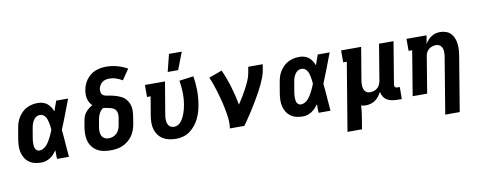

<svg xmlns="http://www.w3.org/2000/svg" viewBox="-76 -1139 4352 1735"><g transform="rotate(-10 2100.0 -272.0)"><path d="M222 8Q192 8 163.5 1.5Q135 -5 111.5 -21.5Q88 -38 73 -62.5Q58 -87 51 -115Q44 -143 45 -173.5Q46 -204 51 -234L68 -334Q72 -359 80 -384Q88 -409 102.5 -432Q117 -455 137 -474.5Q157 -494 181 -506Q205 -518 231 -523Q257 -528 282 -528Q306 -528 328.5 -521Q351 -514 368 -500Q385 -486 397 -467Q409 -448 417 -427Q425 -450 433 -473.5Q441 -497 450 -520H559Q533 -453 507.5 -385Q482 -317 454 -250Q461 -188 465 -125Q469 -62 475 0H366Q365 -20 364.5 -39.5Q364 -59 365 -79Q352 -62 337 -45.5Q322 -29 303.5 -17Q285 -5 264 1.5Q243 8 222 8ZM223 -102Q241 -102 258.5 -111.5Q276 -121 288.5 -135Q301 -149 311.5 -165.5Q322 -182 330.5 -199Q339 -216 346.5 -233Q354 -250 361 -268Q360 -284 358 -299.5Q356 -315 353 -330.5Q350 -346 345.5 -360.5Q341 -375 333 -388Q325 -401 312 -409.5Q299 -418 282 -418Q271 -418 259.5 -414Q248 -410 238.5 -401.5Q229 -393 222 -382.5Q215 -372 210.5 -361Q206 -350 203 -339Q200 -328 198 -316L181 -216Q179 -204 178.5 -192Q178 -180 178 -168.5Q178 -157 180 -145.5Q182 -134 187 -124.5Q192 -115 201.5 -108.5Q211 -102 223 -102Z M857 8Q825 8 794 2.5Q763 -3 737 -18Q711 -33 692 -56.5Q673 -80 664 -109Q655 -138 654.5 -170Q654 -202 659 -234L670 -297Q673 -316 680 -335Q687 -354 700 -370.5Q713 -387 729.5 -400Q746 -413 764 -423Q751 -435 741.5 -451.5Q732 -468 727 -486.5Q722 -505 722 -525Q722 -545 725 -565Q729 -590 738.5 -614.5Q748 -639 764 -660.5Q780 -682 801 -699Q822 -716 846 -725.5Q870 -735 896 -739.5Q922 -744 946 -744Q999 -744 1048.5 -730Q1098 -716 1141 -692L1075 -596Q1049 -612 1019 -622.5Q989 -633 955 -633Q939 -633 921.5 -628.5Q904 -624 890 -613Q876 -602 867.5 -586Q859 -570 856 -554Q854 -537 858.5 -520.5Q863 -504 877 -495.5Q891 -487 908 -485Q925 -483 941.5 -479.5Q958 -476 974 -472Q990 -468 1005.5 -462.5Q1021 -457 1035.5 -449.5Q1050 -442 1062.5 -432Q1075 -422 1084.5 -409Q1094 -396 1100.5 -381.5Q1107 -367 1110.5 -350.5Q1114 -334 1114.5 -317Q1115 -300 1113 -283Q1111 -266 1108 -248L1098 -186Q1093 -159 1083 -132.5Q1073 -106 1056 -82.5Q1039 -59 1015.5 -40.5Q992 -22 966 -11Q940 0 912 4Q884 8 857 8ZM858 -102Q878 -102 897.5 -109Q917 -116 932.5 -131Q948 -146 956 -165Q964 -184 967 -204L978 -266Q981 -284 980.5 -301Q980 -318 973 -332.5Q966 -347 952 -355.5Q938 -364 921.5 -368.5Q905 -373 888.5 -375.5Q872 -378 856 -381Q843 -373 833 -360.5Q823 -348 816.5 -334.5Q810 -321 806 -307Q802 -293 800 -279L789 -216Q786 -196 786.5 -175.5Q787 -155 795.5 -138Q804 -121 821 -111.5Q838 -102 858 -102Z M1461 8Q1429 8 1398 2Q1367 -4 1341.5 -19Q1316 -34 1298 -57.5Q1280 -81 1271 -110Q1262 -139 1262 -170.5Q1262 -202 1267 -234L1297 -410H1264V-520H1448L1397 -216Q1395 -203 1394.5 -190Q1394 -177 1395.5 -164Q1397 -151 1402 -139.5Q1407 -128 1415 -119Q1423 -110 1435.5 -106Q1448 -102 1461 -102Q1480 -102 1497 -112.5Q1514 -123 1526 -139Q1538 -155 1546.5 -172.5Q1555 -190 1561.5 -208Q1568 -226 1572.5 -244Q1577 -262 1580 -281Q1590 -338 1588.5 -394Q1587 -450 1578 -504L1709 -521Q1719 -459 1720 -394.5Q1721 -330 1710 -264Q1705 -232 1696 -200.5Q1687 -169 1672.5 -138.5Q1658 -108 1636 -80Q1614 -52 1586.5 -31.5Q1559 -11 1526 -1.5Q1493 8 1461 8ZM1487 -600 1527 -759H1644L1583 -600Z M1952 0Q1957 -33 1955.5 -65Q1954 -97 1949 -128Q1944 -159 1938 -189.5Q1932 -220 1924.5 -250Q1917 -280 1908.5 -309.5Q1900 -339 1891 -368.5Q1882 -398 1871.5 -427Q1861 -456 1849 -484L1969 -528Q2004 -450 2029 -367Q2054 -284 2070 -198Q2092 -230 2111.5 -262.5Q2131 -295 2149 -329Q2167 -363 2182 -397.5Q2197 -432 2203 -468L2212 -520H2345L2336 -468Q2331 -437 2319.5 -406Q2308 -375 2294 -345Q2280 -315 2264 -285.5Q2248 -256 2231 -227Q2214 -198 2196.5 -169Q2179 -140 2161 -112Q2143 -84 2123.5 -56Q2104 -28 2085 0Z M2622 8Q2592 8 2563.5 1.5Q2535 -5 2511.5 -21.5Q2488 -38 2473 -62.5Q2458 -87 2451 -115Q2444 -143 2445 -173.5Q2446 -204 2451 -234L2468 -334Q2472 -359 2480 -384Q2488 -409 2502.5 -432Q2517 -455 2537 -474.5Q2557 -494 2581 -506Q2605 -518 2631 -523Q2657 -528 2682 -528Q2706 -528 2728.5 -521Q2751 -514 2768 -500Q2785 -486 2797 -467Q2809 -448 2817 -427Q2825 -450 2833 -473.5Q2841 -497 2850 -520H2959Q2933 -453 2907.5 -385Q2882 -317 2854 -250Q2861 -188 2865 -125Q2869 -62 2875 0H2766Q2765 -20 2764.5 -39.5Q2764 -59 2765 -79Q2752 -62 2737 -45.5Q2722 -29 2703.5 -17Q2685 -5 2664 1.5Q2643 8 2622 8ZM2623 -102Q2641 -102 2658.5 -111.5Q2676 -121 2688.5 -135Q2701 -149 2711.5 -165.5Q2722 -182 2730.5 -199Q2739 -216 2746.5 -233Q2754 -250 2761 -268Q2760 -284 2758 -299.5Q2756 -315 2753 -330.5Q2750 -346 2745.5 -360.5Q2741 -375 2733 -388Q2725 -401 2712 -409.5Q2699 -418 2682 -418Q2671 -418 2659.5 -414Q2648 -410 2638.5 -401.5Q2629 -393 2622 -382.5Q2615 -372 2610.5 -361Q2606 -350 2603 -339Q2600 -328 2598 -316L2581 -216Q2579 -204 2578.5 -192Q2578 -180 2578 -168.5Q2578 -157 2580 -145.5Q2582 -134 2587 -124.5Q2592 -115 2601.5 -108.5Q2611 -102 2623 -102Z M2993 215 3097 -410H3064V-520H3248L3197 -216Q3195 -203 3194.5 -190Q3194 -177 3195.5 -164.5Q3197 -152 3201 -140.5Q3205 -129 3213 -120Q3221 -111 3233 -106.5Q3245 -102 3258 -102Q3275 -102 3292.5 -107.5Q3310 -113 3324 -125Q3338 -137 3346 -154Q3354 -171 3357 -188L3412 -520H3545L3481 -133Q3480 -127 3481 -121Q3482 -115 3485.5 -110.5Q3489 -106 3495 -104Q3501 -102 3507 -102H3529L3528 8H3488Q3463 8 3438.5 3.5Q3414 -1 3394 -13Q3374 -25 3361 -45.5Q3348 -66 3345 -90Q3334 -70 3319.5 -51Q3305 -32 3286 -18.5Q3267 -5 3244 1.5Q3221 8 3200 8Q3188 8 3177 6.5Q3166 5 3155 2Q3155 29 3151.5 55Q3148 81 3144 108L3126 215Z M3890 215 3976 -304Q3978 -317 3978.5 -330Q3979 -343 3978 -355.5Q3977 -368 3972.5 -379.5Q3968 -391 3960 -400Q3952 -409 3940.5 -413.5Q3929 -418 3916 -418Q3899 -418 3881 -412.5Q3863 -407 3849 -395Q3835 -383 3827 -366Q3819 -349 3817 -332L3762 0H3629L3697 -410H3664V-520H3848L3835 -442Q3846 -461 3860.5 -477.5Q3875 -494 3893.5 -506Q3912 -518 3932.5 -523Q3953 -528 3973 -528Q4001 -528 4027 -519Q4053 -510 4070.5 -491.5Q4088 -473 4098 -448Q4108 -423 4111 -396.5Q4114 -370 4112.5 -342Q4111 -314 4106 -286L4023 215Z"/></g></svg>

Font: Iosevka HT Extrabold Extended
Style: Italic
Weight: 800
Width: 7
Italic angle: -9°
Monospace: yes
Designer: Belleve Invis
Foundry: Belleve Invis
Version: Version 32.3.0; ttfautohint (v1.8.4)